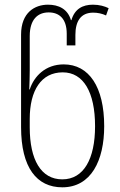

<svg xmlns="http://www.w3.org/2000/svg" viewBox="-20 -790 514 820"><path d="M246 10C369 10 425 -104 425 -251C425 -419 360 -515 252 -515C174 -515 125 -464 107 -408H105C106 -435 107 -465 107 -489V-636C107 -708 142 -737 188 -737C232 -737 265 -711 265 -646V-596H302V-641C302 -698 324 -736 378 -736C397 -736 416 -732 433 -724L444 -755C428 -763 405 -770 377 -770C333 -770 299 -752 285 -704H283C269 -752 230 -770 185 -770C129 -770 70 -737 70 -642V-247C70 -74 137 10 246 10ZM246 -24C155 -24 107 -108 107 -246V-282C107 -404 156 -481 248 -481C336 -481 386 -397 386 -251C386 -112 338 -24 246 -24Z"/></svg>

Font: Noto Sans Georgian Condensed ExtraLight
Style: Regular
Weight: 200
Width: 3
Designer: Monotype Design Team, Akaki Razmadze
Foundry: Google LLC
Version: Version 2.005